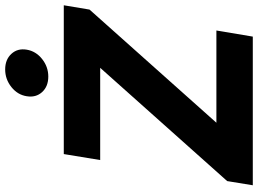

<svg xmlns="http://www.w3.org/2000/svg" viewBox="-147 -846 993 739"><g transform="rotate(-90 349.5 -476.5)"><path d="M5.9 0 22 -98.6 458 -587.4H103L126 -727.5H698.7L682.1 -628.4L246.6 -140.1H601.6L578.1 0ZM424.3 -787.1Q386.2 -787.1 364.5 -811Q342.8 -835 348.6 -870.1Q354 -905.3 384 -929.2Q414.1 -953.1 451.7 -953.1Q489.7 -953.1 511.7 -929.2Q533.7 -905.3 527.8 -870.1Q522 -835 491.9 -811Q461.9 -787.1 424.3 -787.1Z"/></g></svg>

Font: Inter 20pt ExtraBold
Style: Italic
Weight: 800
Italic angle: -9.3988°
Version: Version 4.001;git-66647c0bb